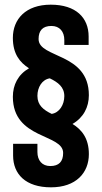

<svg xmlns="http://www.w3.org/2000/svg" viewBox="-20 -728 436 821"><path d="M35 -314C35 -131 250 -157 250 -74C250 -37 232 -18 195 -18C160 -18 140 -42 140 -78V-113H36V-63C36 17 90 73 198 73C305 73 360 11 360 -69C360 -137 329 -174 290 -198C337 -225 360 -270 360 -321C360 -504 145 -478 145 -561C145 -598 163 -617 200 -617C235 -617 255 -593 255 -557V-536H359V-572C359 -652 305 -708 197 -708C90 -708 35 -646 35 -566C35 -497 65 -461 104 -436C57 -409 35 -365 35 -314ZM140 -318C140 -355 160 -388 193 -393C228 -376 255 -356 255 -317C255 -280 234 -246 201 -241C166 -258 140 -278 140 -318Z"/></svg>

Font: Bebas Neue
Style: Bold
Weight: 700
Designer: Ryoichi Tsunekawa
Foundry: Ryoichi Tsunekawa
Version: Version 1.300